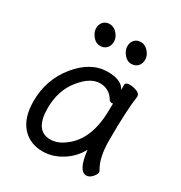

<svg xmlns="http://www.w3.org/2000/svg" viewBox="-172 -829 918 975"><g transform="rotate(30 287.5 -341.5)"><path d="M220 -48Q262 -48 303 -79Q405 -153 405 -330L406 -365H397Q388 -365 383 -372Q354 -422 298 -422Q241 -422 185.5 -352Q130 -282 130 -180Q130 -48 220 -48ZM217 24Q141 24 95.5 -27.5Q50 -79 50 -175Q50 -302 128 -397Q206 -492 303 -492Q385 -492 407 -446V-475Q407 -491 432 -491Q452 -491 473.5 -483Q495 -475 495 -458Q482 -368 482 -195Q482 -92 516 -38Q519 -32 519 -25Q519 -16 504 1.5Q489 19 470 19Q424 19 411 -98Q383 -44 329 -10Q275 24 217 24ZM239 -601Q225 -586 201 -586Q177 -586 158.5 -608.5Q140 -631 140 -654Q140 -677 153.5 -692Q167 -707 191 -707Q215 -707 234 -685.5Q253 -664 253 -640Q253 -616 239 -601ZM422 -601Q408 -586 384 -586Q360 -586 341.5 -608.5Q323 -631 323 -654Q323 -677 336.5 -692Q350 -707 374 -707Q398 -707 417 -685.5Q436 -664 436 -640Q436 -616 422 -601Z"/></g></svg>

Font: LXGW WenKai Lite
Style: Bold
Weight: 700
Designer: LXGW / Fontworks Inc.
Foundry: LXGW / Fontworks Inc.
Version: Version 1.330;April 28, 2024